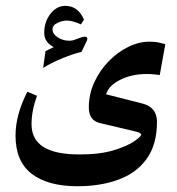

<svg xmlns="http://www.w3.org/2000/svg" viewBox="-20 -426 609 660"><path d="M132 -313.5Q132 -280.9 164.6 -264Q157.7 -260.7 150.7 -257.4Q143.7 -254.1 136.4 -250.1L128.3 -192.5Q155.5 -209.8 194.4 -225.7Q233.2 -241.7 260 -247.5L277.2 -283.1Q280.2 -288.6 280.2 -292.6Q280.2 -300 271.7 -300Q265.9 -300 254.9 -295.9Q242 -291.2 234.7 -288.6Q227.4 -286 218.6 -286Q196.2 -286 178.4 -297.6Q160.6 -309.1 160.6 -324.9Q160.6 -339.6 177.9 -347.5Q195.1 -355.3 209.8 -355.3Q229.2 -355.3 258.2 -342.1L268.8 -358.3Q248.3 -405.9 204.6 -405.9Q174.6 -405.9 153.3 -378.3Q132 -350.6 132 -313.5ZM246.1 214.2Q325.6 214.2 387.4 191.4Q449.2 168.7 484.4 119.7Q519.6 70.8 519.6 -7.3Q519.6 -57.9 468.6 -70.4L344.7 -101.9Q353.5 -131.6 393.1 -151.6Q432.7 -171.6 484.4 -171.6Q492.5 -171.6 498.7 -171.3Q505 -170.9 511.9 -170.2L529.2 -168L548.2 -273.9Q531.4 -279.1 520.2 -280.9Q509 -282.7 493.2 -282.7Q456.9 -282.7 420.1 -264.4Q383.2 -246.1 352.8 -214.5Q322.3 -183 303.8 -142.5Q285.3 -101.9 285.3 -57.2Q285.3 -11.7 323.8 -2.9L444.8 25.7Q465.7 30.8 465.3 36.7Q465 43.3 441.1 59.8Q417.3 76.3 370.4 90.6Q323.4 104.9 253.8 104.9Q169.1 104.9 128.7 78.8Q88.4 52.8 88.4 0.7Q88.4 -44.7 107.1 -96.8L74.1 -110.7Q33.4 -31.5 33.4 40Q33.4 128.7 88.9 171.4Q144.5 214.2 246.1 214.2Z"/></svg>

Font: Parastoo
Style: Regular
Weight: 400
Foundry: Saber Rastikerdar (saber.rastikerdar@gmail.com)
Version: Version 3.000